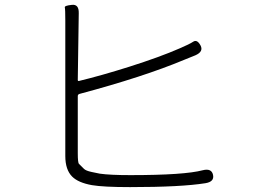

<svg xmlns="http://www.w3.org/2000/svg" viewBox="-20 -775 1040 785"><path d="M512 -10Q403 -10 356 -18Q300 -28 275 -53Q247 -81 247 -137V-691Q247 -737 245 -744.5Q243 -752 273 -755Q303 -759 302 -721L298 -448Q298 -443 303 -444Q394 -466 508 -502Q634 -542 714 -577Q754 -594 770 -604.5Q786 -615 800 -589Q813 -564 779 -549L732 -530Q567 -461 305 -391Q298 -389 298 -382V-149Q298 -109 303 -105Q316 -92 323.5 -84.5Q331 -77 354 -72Q371 -68 388 -65Q430 -59 513 -59Q734 -59 809 -79Q845 -88 851 -60Q857 -32 820 -26Q720 -10 512 -10Z"/></svg>

Font: Resource Han Rounded CN Light
Style: Regular
Weight: 300
Designer: Cyano Hao (round all glyphs); Ryoko NISHIZUKA 西塚涼子 (kana, bopomofo & ideographs); Paul D. Hunt (Latin, Greek & Cyrillic)
Foundry: Cyano Hao
Version: 0.990